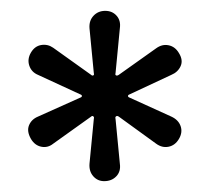

<svg xmlns="http://www.w3.org/2000/svg" viewBox="-20 -722 385 354"><path d="M172 -388Q160 -388 152 -397Q144 -406 145 -420L153 -503Q154 -506 152 -507.5Q150 -509 148 -507L78 -457Q68 -449 56 -451.5Q44 -454 37 -466Q29 -480 33.5 -491Q38 -502 50 -507L128 -542Q131 -543 131 -545Q131 -547 128 -548L50 -584Q38 -589 34 -601Q30 -613 37 -625Q44 -637 56 -639Q68 -641 78 -634L148 -584Q150 -582 152 -583Q154 -584 153 -587L145 -670Q144 -684 152.5 -693Q161 -702 174 -702Q187 -702 195 -693Q203 -684 201 -670L193 -587Q192 -584 194 -583Q196 -582 199 -584L268 -633Q279 -641 291 -638.5Q303 -636 310 -624Q318 -611 313 -600Q308 -589 296 -584L219 -548Q216 -547 216 -545Q216 -543 219 -542L296 -507Q309 -501 313 -489.5Q317 -478 310 -466Q303 -454 291 -451.5Q279 -449 268 -457L199 -507Q196 -509 194 -507.5Q192 -506 193 -503L201 -420Q203 -406 194.5 -397Q186 -388 172 -388Z"/></svg>

Font: Quicksand SemiBold
Style: Regular
Weight: 600
Designer: Andrew Paglinawan
Foundry: Andrew Paglinawan
Version: Version 3.004